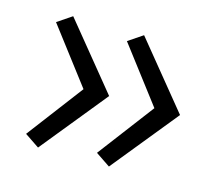

<svg xmlns="http://www.w3.org/2000/svg" viewBox="-69 -629 665 586"><g transform="rotate(15 263.5 -335.5)"><path d="M95 -543 49 -512 183 -336 49 -159 95 -128 264 -336ZM273 -159 319 -128 488 -336 319 -543 273 -512 407 -336Z"/></g></svg>

Font: LT Wave Alt Light
Style: Regular
Weight: 300
Designer: Daniel Lyons
Version: Version 2.5 (Glyphs App)